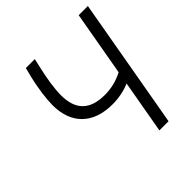

<svg xmlns="http://www.w3.org/2000/svg" viewBox="-187 -827 961 961"><g transform="rotate(-45 293.0 -346.5)"><path d="M322.8 -257.8C366.7 -257.8 410.2 -266.6 445.8 -282.2L396 0H460.9L583 -693.4H518.1L457.5 -350.1C419.9 -330.6 377.9 -318.4 328.6 -318.4C221.7 -318.4 171.9 -371.1 171.9 -472.2C171.9 -519 181.6 -581.1 195.8 -642.1L207.5 -693.4H144L132.8 -648.9C115.7 -581.1 106.9 -510.7 106.9 -467.3C106.9 -335.9 184.1 -257.8 322.8 -257.8Z"/></g></svg>

Font: Cascadia Code NF Light
Style: Italic
Weight: 300
Italic angle: -10°
Monospace: yes
Designer: Aaron Bell
Foundry: Saja Typeworks
Version: Version 2404.023